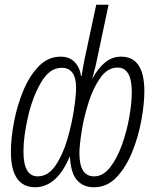

<svg xmlns="http://www.w3.org/2000/svg" viewBox="-20 -780 654 810"><path d="M275 -121Q278 -51 304.5 -20.5Q331 10 376 10Q432 10 472 -32.5Q512 -75 538 -139.5Q564 -204 576.5 -273Q589 -342 589 -395Q589 -541 491 -541Q452 -541 422 -515.5Q392 -490 371 -450H370Q373 -464 377.5 -479.5Q382 -495 386 -514L438 -760H386L338 -536Q334 -518 330.5 -497.5Q327 -477 324 -459H322Q317 -495 295 -518Q273 -541 236 -541Q183 -541 143.5 -500.5Q104 -460 78 -397Q52 -334 39 -265Q26 -196 26 -140Q26 10 129 10Q171 10 208 -20.5Q245 -51 275 -121ZM315 -133Q315 -166 324.5 -226Q334 -286 353.5 -347.5Q373 -409 403.5 -452Q434 -495 476 -495Q536 -495 536 -391Q536 -346 525.5 -286Q515 -226 494.5 -169Q474 -112 444.5 -74Q415 -36 377 -36Q315 -36 315 -133ZM79 -141Q79 -204 98 -287Q117 -370 153 -432Q189 -494 240 -494Q301 -494 301 -409Q301 -378 292 -317.5Q283 -257 264 -192Q245 -127 214 -81.5Q183 -36 139 -36Q79 -36 79 -141Z"/></svg>

Font: Noto Sans Display Condensed Light
Style: Italic
Weight: 300
Width: 3
Designer: Monotype Design team
Foundry: Monotype Imaging Inc.
Version: 1.000